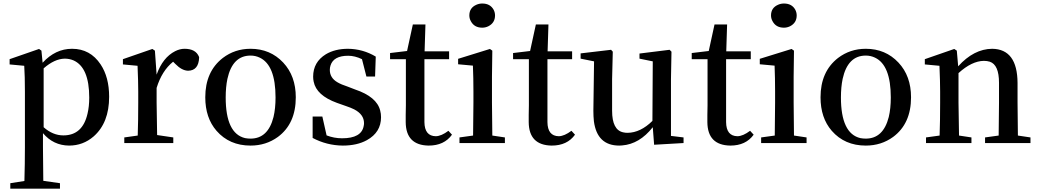

<svg xmlns="http://www.w3.org/2000/svg" viewBox="-20 -821 5966 1102"><path d="M230.5 -428.7V-90.8Q283.2 -43.9 343.8 -43.9Q454.1 -43.9 482.4 -168.9Q492.2 -210 492.2 -260.7Q492.2 -434.6 401.4 -474.6Q377.9 -484.4 351.6 -484.4Q293 -483.4 230.5 -428.7ZM217.8 -530.3 224.6 -460.9Q297.9 -541 393.6 -541Q498 -541 557.6 -451.2Q606.4 -377.9 606.4 -265.6Q606.4 -116.2 517.6 -38.1Q457 14.6 376 14.6Q286.1 13.7 226.6 -56.6V23.4Q226.6 83 228.5 216.8L324.2 230.5V261.7H39.1V230.5L120.1 217.8Q123 118.2 123 24.4V-294.9Q123 -382.8 119.1 -443.4L35.2 -451.2V-481.4L204.1 -540Z M869.1 -530.3 878.9 -392.6Q914.1 -491.2 985.4 -527.3Q1012.7 -541 1039.1 -541Q1103.5 -541 1122.1 -495.1Q1123 -492.2 1123 -491.2Q1120.1 -416 1059.6 -415Q1023.4 -416 986.3 -454.1L973.6 -466.8Q909.2 -415 878.9 -316.4V-232.4Q878.9 -210.9 881.8 -45.9L974.6 -32.2V0H693.4V-32.2L770.5 -43Q773.4 -127.9 773.4 -232.4V-295.9Q773.4 -352.5 769.5 -443.4L685.5 -451.2V-481.4L854.5 -540Z M1418 14.6Q1296.9 14.6 1222.7 -70.3Q1158.2 -144.5 1158.2 -262.7Q1158.2 -410.2 1258.8 -488.3Q1328.1 -541 1418 -541Q1531.2 -541 1605.5 -461.9Q1677.7 -384.8 1677.7 -262.7Q1677.7 -111.3 1575.2 -35.2Q1506.8 14.6 1418 14.6ZM1418 -25.4Q1518.6 -25.4 1549.8 -149.4Q1561.5 -198.2 1561.5 -261.7Q1561.5 -447.3 1470.7 -490.2Q1446.3 -502 1418 -502Q1314.5 -502 1285.2 -368.2Q1275.4 -321.3 1275.4 -261.7Q1275.4 -54.7 1386.7 -28.3Q1402.3 -25.4 1418 -25.4Z M1974.6 -324.2 2017.6 -307.6Q2142.6 -265.6 2162.1 -186.5Q2167 -168.9 2167 -148.4Q2167 -61.5 2085.9 -16.6Q2029.3 14.6 1947.3 14.6Q1855.5 13.7 1774.4 -29.3V-152.3H1830.1L1854.5 -43.9Q1897.5 -27.3 1943.4 -27.3Q2054.7 -27.3 2067.4 -97.7Q2069.3 -105.5 2069.3 -114.3Q2069.3 -164.1 2012.7 -193.4Q1993.2 -203.1 1966.8 -211.9L1914.1 -230.5Q1795.9 -273.4 1780.3 -352.5Q1777.3 -366.2 1777.3 -380.9Q1777.3 -464.8 1850.6 -509.8Q1903.3 -541 1977.5 -541Q2063.5 -540 2136.7 -496.1L2132.8 -381.8H2083L2057.6 -481.4Q2016.6 -501 1978.5 -501Q1894.5 -501 1877 -445.3Q1873 -432.6 1873 -419.9Q1873 -374 1917 -348.6Q1938.5 -335.9 1974.6 -324.2Z M2553.7 -70.3 2574.2 -47.9Q2529.3 14.6 2440.4 14.6Q2309.6 12.7 2308.6 -120.1Q2308.6 -133.8 2308.6 -161.1Q2309.6 -195.3 2309.6 -216.8V-481.4H2218.8V-516.6L2316.4 -528.3L2349.6 -680.7H2421.9L2417 -526.4H2557.6V-481.4H2416V-120.1Q2417 -40 2481.4 -39.1Q2513.7 -40 2553.7 -70.3Z M2748 -662.1Q2702.1 -662.1 2682.6 -699.2Q2673.8 -714.8 2673.8 -732.4Q2673.8 -776.4 2714.8 -793.9Q2730.5 -800.8 2748 -800.8Q2793.9 -800.8 2813.5 -764.6Q2821.3 -749 2821.3 -732.4Q2821.3 -689.5 2782.2 -669.9Q2765.6 -662.1 2748 -662.1ZM2805.7 -43 2877.9 -32.2V0H2617.2V-32.2L2695.3 -43Q2697.3 -156.2 2697.3 -232.4V-295.9Q2697.3 -373 2694.3 -444.3L2609.4 -452.1V-483.4L2792 -540L2805.7 -530.3L2803.7 -380.9V-232.4Q2803.7 -154.3 2805.7 -43Z M3259.8 -70.3 3280.3 -47.9Q3235.4 14.6 3146.5 14.6Q3015.6 12.7 3014.6 -120.1Q3014.6 -133.8 3014.6 -161.1Q3015.6 -195.3 3015.6 -216.8V-481.4H2924.8V-516.6L3022.5 -528.3L3055.7 -680.7H3127.9L3123 -526.4H3263.7V-481.4H3122.1V-120.1Q3123 -40 3187.5 -39.1Q3219.7 -40 3259.8 -70.3Z M3831.1 -41 3903.3 -32.2V0L3734.4 9.8L3726.6 -90.8Q3650.4 5.9 3550.8 13.7Q3542 14.6 3534.2 14.6Q3407.2 14.6 3388.7 -125Q3385.7 -153.3 3385.7 -185.5L3389.6 -468.8L3312.5 -484.4V-514.6L3487.3 -535.2L3497.1 -524.4L3493.2 -367.2V-185.5Q3493.2 -75.2 3556.6 -61.5Q3568.4 -58.6 3582 -58.6Q3656.2 -59.6 3724.6 -127L3726.6 -468.8L3650.4 -484.4V-513.7L3823.2 -535.2L3834 -524.4L3831.1 -367.2Z M4285.2 -70.3 4305.7 -47.9Q4260.7 14.6 4171.9 14.6Q4041 12.7 4040 -120.1Q4040 -133.8 4040 -161.1Q4041 -195.3 4041 -216.8V-481.4H3950.2V-516.6L4047.9 -528.3L4081.1 -680.7H4153.3L4148.4 -526.4H4289.1V-481.4H4147.5V-120.1Q4148.4 -40 4212.9 -39.1Q4245.1 -40 4285.2 -70.3Z M4479.5 -662.1Q4433.6 -662.1 4414.1 -699.2Q4405.3 -714.8 4405.3 -732.4Q4405.3 -776.4 4446.3 -793.9Q4461.9 -800.8 4479.5 -800.8Q4525.4 -800.8 4544.9 -764.6Q4552.7 -749 4552.7 -732.4Q4552.7 -689.5 4513.7 -669.9Q4497.1 -662.1 4479.5 -662.1ZM4537.1 -43 4609.4 -32.2V0H4348.6V-32.2L4426.8 -43Q4428.7 -156.2 4428.7 -232.4V-295.9Q4428.7 -373 4425.8 -444.3L4340.8 -452.1V-483.4L4523.4 -540L4537.1 -530.3L4535.2 -380.9V-232.4Q4535.2 -154.3 4537.1 -43Z M4949.2 14.6Q4828.1 14.6 4753.9 -70.3Q4689.5 -144.5 4689.5 -262.7Q4689.5 -410.2 4790 -488.3Q4859.4 -541 4949.2 -541Q5062.5 -541 5136.7 -461.9Q5209 -384.8 5209 -262.7Q5209 -111.3 5106.4 -35.2Q5038.1 14.6 4949.2 14.6ZM4949.2 -25.4Q5049.8 -25.4 5081.1 -149.4Q5092.8 -198.2 5092.8 -261.7Q5092.8 -447.3 5002 -490.2Q4977.5 -502 4949.2 -502Q4845.7 -502 4816.4 -368.2Q4806.6 -321.3 4806.6 -261.7Q4806.6 -54.7 4918 -28.3Q4933.6 -25.4 4949.2 -25.4Z M5822.3 -43 5894.5 -32.2V0H5633.8V-32.2L5711.9 -43Q5713.9 -154.3 5713.9 -232.4V-345.7Q5713.9 -449.2 5661.1 -466.8Q5645.5 -471.7 5627 -471.7Q5557.6 -470.7 5481.4 -401.4V-232.4Q5481.4 -208 5484.4 -43L5555.7 -32.2V0H5294.9V-32.2L5373 -43Q5376 -127.9 5376 -232.4V-295.9Q5376 -352.5 5372.1 -443.4L5288.1 -451.2V-481.4L5457 -540L5471.7 -530.3L5479.5 -440.4Q5569.3 -540 5674.8 -541Q5819.3 -539.1 5820.3 -344.7V-232.4Q5820.3 -154.3 5822.3 -43Z"/></svg>

Font: GenYoMin JP SemiBold
Style: Regular
Weight: 600
Version: Version 1.001;PS 1;hotconv 16.6.51;makeotf.lib2.5.65220 DEVE